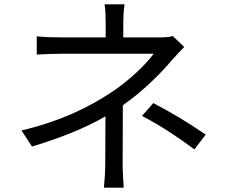

<svg xmlns="http://www.w3.org/2000/svg" viewBox="-20 -821 1040 883"><path d="M874 -134 926 -202C833 -265 779 -297 685 -347L633 -288C727 -238 787 -198 874 -134ZM827 -605 775 -655C758 -650 735 -649 712 -649H547V-713C547 -741 549 -779 553 -801H461C465 -779 466 -741 466 -713V-649H270C237 -649 181 -650 149 -654V-570C180 -572 237 -574 272 -574C317 -574 640 -574 687 -574C653 -527 573 -448 484 -391C393 -332 268 -266 79 -221L127 -147C262 -188 372 -232 465 -286L464 -68C464 -33 461 13 458 42H549C547 11 544 -33 544 -68L545 -337C637 -401 721 -485 771 -545C787 -563 809 -586 827 -605Z"/></svg>

Font: Noto Sans CJK HK
Style: Regular
Weight: 400
Designer: Ryoko NISHIZUKA 西塚涼子 (kana, bopomofo & ideographs); Paul D. Hunt (Latin, Greek & Cyrillic); Sandoll Communications 산돌커뮤니
Foundry: Adobe
Version: Version 2.004;hotconv 1.0.118;makeotfexe 2.5.65603